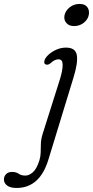

<svg xmlns="http://www.w3.org/2000/svg" viewBox="-144 -705 472 976"><path d="M232.5 -572.5Q207 -572.5 193.5 -588Q180 -603.5 183.5 -625.5Q188 -650 209.8 -667.5Q231.5 -685 261 -685Q287 -685 299.2 -669.5Q311.5 -654 307.5 -630Q303.5 -606.5 282.2 -589.5Q261 -572.5 232.5 -572.5ZM229.5 -310.5 102 106.5Q58 250.5 -60 250.5Q-91.5 250.5 -107.8 238.2Q-124 226 -124 207.5Q-124 191.5 -113.2 180.2Q-102.5 169 -82.5 169Q-62 169 -49 178.2Q-36 187.5 -14.5 187.5Q3.5 187.5 23 170.8Q42.5 154 56.5 109.5Q62.5 89.5 62.8 69Q63 48.5 63.8 25.5Q64.5 2.5 73 -25L160 -300Q174.5 -346.5 174.5 -375Q174.5 -403.5 154 -403.5Q133 -403.5 112 -383Q101.5 -374.5 91 -376.5Q76 -380.5 83 -400Q87 -412.5 103 -427.2Q119 -442 142.5 -452.5Q166 -463 191.5 -463Q240 -463 246.5 -424.8Q253 -386.5 229.5 -310.5Z"/></svg>

Font: Fraunces 9pt S100 Light
Style: Italic
Weight: 300
Italic angle: -16°
Version: Version 1.000; ttfautohint (v1.8.3)